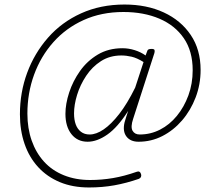

<svg xmlns="http://www.w3.org/2000/svg" viewBox="-20 -679 949 848"><path d="M269 -176Q269 -220 285.5 -270.5Q302 -321 333.5 -365.5Q365 -410 412 -438Q459 -466 521 -466Q548 -466 575 -457.5Q602 -449 623 -434L629 -450Q631 -458 635.5 -460.5Q640 -463 649 -463Q661 -463 662.5 -458Q664 -453 662 -445L568 -154Q556 -118 565.5 -101.5Q575 -85 597 -85Q645 -85 687 -106.5Q729 -128 761 -167Q793 -206 812 -257.5Q831 -309 831 -369Q831 -453 792 -510Q753 -567 684 -596.5Q615 -626 525 -626Q428 -626 349.5 -590.5Q271 -555 215.5 -492.5Q160 -430 130.5 -349Q101 -268 101 -177Q101 -112 120 -58Q139 -4 174.5 35Q210 74 262 95Q314 116 378 116Q429 116 479 107.5Q529 99 583 80Q598 74 603 90Q607 105 593 111Q538 130 485 139.5Q432 149 373 149Q301 149 244.5 125.5Q188 102 148.5 59Q109 16 88.5 -43.5Q68 -103 68 -174Q68 -271 100 -357.5Q132 -444 192 -512.5Q252 -581 338 -620Q424 -659 530 -659Q628 -659 703.5 -624Q779 -589 822.5 -524.5Q866 -460 866 -370Q866 -306 844 -248.5Q822 -191 784 -147Q746 -103 697 -78Q648 -53 592 -53Q556 -53 538.5 -76Q521 -99 530 -138Q534 -151 537.5 -163Q541 -175 546 -189Q500 -117 454.5 -85Q409 -53 367 -53Q322 -53 295.5 -86.5Q269 -120 269 -176ZM307 -178Q307 -150 314.5 -129.5Q322 -109 337.5 -97Q353 -85 376 -85Q405 -85 438 -107.5Q471 -130 506.5 -175.5Q542 -221 577 -292L614 -405Q585 -423 561.5 -428.5Q538 -434 516 -434Q465 -434 426 -409Q387 -384 360.5 -344Q334 -304 320.5 -260Q307 -216 307 -178Z"/></svg>

Font: Playwrite CU Thin
Style: Regular
Weight: 250
Designer: Veronika Burian, José Scaglione
Foundry: TypeTogether
Version: Version 1.002